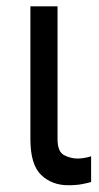

<svg xmlns="http://www.w3.org/2000/svg" viewBox="-20 -565 306 593"><path d="M157.7 -545.5V-134.9Q157.7 -96.6 177.9 -85.9Q197.8 -75.3 220.2 -75.3Q225.5 -75.3 231.5 -76Q237.6 -76.7 243.4 -77.8Q249.3 -78.8 254.1 -80.1Q258.9 -81.3 261.4 -82.4V-2.8Q250.7 0.4 233.3 3.7Q215.9 7.1 190.3 7.1Q140.6 7.1 107.2 -24.5Q73.9 -56.5 73.9 -134.9V-545.5Z"/></svg>

Font: Inter P
Style: Regular
Weight: 400
Designer: Rasmus Andersson
Foundry: rsms
Version: Version 3.018;git-588b23468